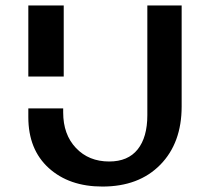

<svg xmlns="http://www.w3.org/2000/svg" viewBox="-20 -678 771 705"><path d="M212 -280V-265Q212 -184 259 -134.5Q306 -85 381 -85Q450 -85 485.5 -129.5Q521 -174 521 -255V-658H647V-287Q647 -153 568.5 -73Q490 7 356 7Q234 7 159 -61Q84 -129 84 -248V-280ZM84 -397V-658H214V-397Z"/></svg>

Font: EauTest
Style: Bold
Weight: 700
Designer: Christian Thalmann (Catharsis Fonts)
Version: Version 0.001;PS 000.001;hotconv 1.0.88;makeotf.lib2.5.64775